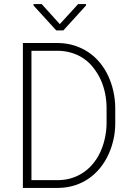

<svg xmlns="http://www.w3.org/2000/svg" viewBox="-20 -922 640 942"><path d="M92.3 0H267.6Q311.5 -1 349.4 -13.4Q387.2 -25.9 418 -47.9Q448.2 -69.3 471.9 -98.9Q495.6 -128.4 511.7 -163.1Q527.8 -197.8 536.6 -236.8Q545.4 -275.9 545.4 -316.4V-394.5Q544.9 -435.5 536.1 -474.9Q527.3 -514.2 511.2 -548.8Q494.6 -585.4 469.2 -615.7Q443.8 -646 411.1 -667.5Q381.3 -687 345.2 -698.5Q309.1 -710 267.6 -710.9H92.3ZM134.3 -672.9H267.6Q297.4 -671.9 324 -664.8Q350.6 -657.7 373 -645.5Q407.7 -626.5 433.1 -595.9Q458.5 -565.4 475.1 -528.8Q488.3 -498.5 495.4 -464.8Q502.4 -431.2 502.9 -396V-316.4Q502.4 -281.7 495.6 -248.5Q488.8 -215.3 476.1 -185.1Q462.9 -153.3 442.6 -126.7Q422.4 -100.1 396 -80.6Q370.1 -61.5 337.9 -50.3Q305.7 -39.1 267.6 -38.1H134.3ZM273.4 -803.7 184.6 -901.9H144.5V-895L255.9 -772.9H291L401.9 -895V-901.9H363.3Z"/></svg>

Font: Roboto Mono ExtraLight
Style: Regular
Weight: 250
Monospace: yes
Designer: Google
Version: Version 3.000